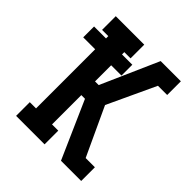

<svg xmlns="http://www.w3.org/2000/svg" viewBox="-200 -868 1001 1001"><g transform="rotate(45 300.0 -367.5)"><path d="M79 0V-101H125V-537H37V-617H125V-634H79V-735H289V-634H243V-617H319V-537H243V-418H270L410 -735H559V-634H491L367 -368L491 -101H559V0H410L270 -317H243V-101H289V0Z"/></g></svg>

Font: Iosevka Slab Extended
Style: Bold
Weight: 700
Width: 7
Monospace: yes
Designer: Belleve Invis
Foundry: Belleve Invis
Version: Version 11.1.0; ttfautohint (v1.8.3)